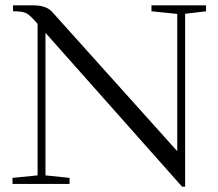

<svg xmlns="http://www.w3.org/2000/svg" viewBox="-20 -683 808 713"><path d="M26.4 0V-22.5L119.6 -31.7V-594.2L113.3 -601.6Q90.3 -627.9 76.7 -634.5Q63 -641.1 28.3 -641.1V-663.1H105Q151.4 -663.1 173.8 -638.7L638.2 -121.6V-631.3L542.5 -641.1V-663.1H745.1V-641.1L667.5 -631.8V10.3H656.2L148.9 -561V-31.7L238.3 -22.5V0Z"/></svg>

Font: Elstob Light
Style: Regular
Weight: 300
Designer: Peter S. Baker
Version: Version 1.015